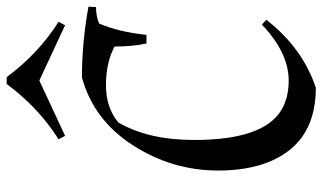

<svg xmlns="http://www.w3.org/2000/svg" viewBox="-210 -714 940 559"><g transform="rotate(-90 259.5 -435.0)"><path d="M465 -715 304 -790 143 -715 133 -734Q225 -792 294 -885H314Q383 -792 475 -734ZM304 -64Q385 -64 467 -142L481 -129Q398 -23 283 15Q163 15 102.5 -60.5Q42 -136 42 -269.5Q42 -403 115.5 -517.5Q189 -632 313 -666Q414 -666 519 -647L518 -625Q492 -625 470 -616Q445 -557 437 -478H412Q403 -518 403 -571Q356 -596 290.5 -596Q225 -596 182 -560Q131 -473 131 -339Q131 -139 217 -86Q253 -64 304 -64Z"/></g></svg>

Font: Almendra
Style: Regular
Weight: 400
Designer: Ana Sanfelippo
Foundry: Ana Sanfelippo
Version: Version 1.004